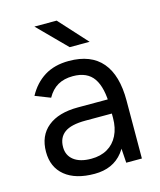

<svg xmlns="http://www.w3.org/2000/svg" viewBox="-110 -801 744 892"><g transform="rotate(-15 261.5 -354.5)"><path d="M383.6 -84.4V-271.1Q383.6 -362.7 352.8 -407.7Q322 -452.6 253.2 -452.6Q210.8 -452.6 180.6 -435.4Q150.4 -418.1 130.3 -381.9L57.6 -410.3Q87.4 -465.6 135.8 -495.7Q184.3 -525.7 253.2 -525.7Q359.4 -525.7 412.6 -462.9Q465.8 -400 465.2 -277.7L464.4 0H389.1ZM42 -144.6Q42 -222.2 93.6 -264.2Q145.1 -306.3 238.8 -306.3H386V-237.9H257.3Q187.1 -237.9 155.7 -214.6Q124.3 -191.3 124.3 -145.7Q124.3 -105.7 154 -82.7Q183.8 -59.7 237.8 -59.7Q282.6 -59.7 315.2 -78.5Q347.8 -97.2 365.7 -132.9Q383.6 -168.6 383.6 -217H419.2Q419.2 -110.3 371.3 -49.1Q323.3 12 234.6 12Q143.2 12 92.6 -29.4Q42 -70.9 42 -144.6ZM140.6 -721.3H247.6L370.2 -586.5H274.2Z"/></g></svg>

Font: 寒蝉端黑体 Light
Style: Regular
Weight: 300
Designer: ChillDuanSans {Warren2060}; 
Source Han Sans {Ryoko NISHIZUKA 西塚涼子 (kana, bopomofo & ideographs); Paul D. Hunt (Latin, G
Foundry: ChillType&Adobe
Version: Version 1.300;Glyphs 3.3 (3306)